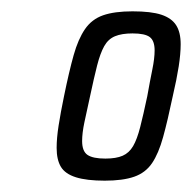

<svg xmlns="http://www.w3.org/2000/svg" viewBox="-20 -716 339 339"><path d="M165 -397Q133 -397 114 -403Q95 -409 87.5 -421.5Q80 -434 80 -455Q80 -472 83.5 -494.5Q87 -517 93 -546Q102 -590 110 -618.5Q118 -647 130 -664.5Q142 -682 162 -689Q182 -696 214 -696Q247 -696 265 -690Q283 -684 291 -671.5Q299 -659 299 -638Q299 -621 295.5 -598.5Q292 -576 285 -546Q276 -503 268 -474Q260 -445 248.5 -428Q237 -411 217 -404Q197 -397 165 -397ZM166 -436Q185 -436 196.5 -441Q208 -446 215 -458Q222 -470 227.5 -491.5Q233 -513 240 -546Q245 -574 249 -593.5Q253 -613 253 -627Q253 -644 244.5 -650.5Q236 -657 214 -657Q195 -657 183 -652Q171 -647 164 -634.5Q157 -622 151.5 -600.5Q146 -579 139 -546Q133 -519 129 -500Q125 -481 125 -467Q125 -449 134.5 -442.5Q144 -436 166 -436Z"/></svg>

Font: Saira Condensed Light
Style: Italic
Weight: 300
Width: 3
Italic angle: -12°
Designer: Hector Gatti with collaboration of the Omnibus-Type team
Foundry: Omnibus-Type
Version: Version 1.101